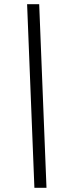

<svg xmlns="http://www.w3.org/2000/svg" viewBox="-20 -780 289 921"><path d="M145 121H203L168 -760H110Z"/></svg>

Font: Noto Serif Tamil Condensed SemiBold
Style: Italic
Weight: 600
Width: 3
Italic angle: -12°
Designer: Indian Type Foundry, Tom Grace, and the Monotype Design Team
Foundry: Monotype Imaging Inc.
Version: Version 2.003